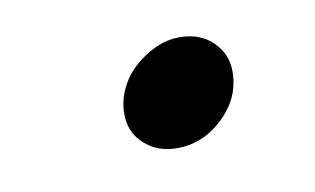

<svg xmlns="http://www.w3.org/2000/svg" viewBox="-32 -160 367 224"><g transform="rotate(-10 151.5 -47.5)"><path d="M164 16Q141 16 125.5 2Q110 -12 110 -34Q110 -49 116.5 -63Q123 -77 134.5 -87.5Q146 -98 160 -104.5Q174 -111 189 -111Q213 -111 228 -96.5Q243 -82 243 -61Q243 -30 219 -7Q195 16 164 16Z"/></g></svg>

Font: GFS Didot
Style: Bold Italic
Weight: 700
Italic angle: -12°
Designer: Designed by Takis Katsoulidis and George D. Matthiopoulos.
Foundry: Designed by Takis Katsoulidis and George D. Matthiopoulos.
Version: Version 1.0